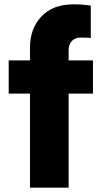

<svg xmlns="http://www.w3.org/2000/svg" viewBox="-20 -774 462 884"><path d="M408 -343H296V90H118V-343H20V-496H118V-554Q118 -643 171 -698.5Q224 -754 317 -754Q365 -754 398 -748V-599Q385 -601 352 -601Q326 -601 311 -585.5Q296 -570 296 -544V-496H408Z"/></svg>

Font: Gmarket Sans TTF Bold
Style: Regular
Weight: 700
Designer: Creative Director : Sungho Lee; Art Director : Kiwoong Choi; Project Manager : Sori Yang, Jongwook Yoon; Font Designer :
Foundry: Sandoll Inc.
Version: Version 1.000;hotconv 1.0.109;makeotfexe 2.5.65596